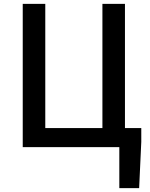

<svg xmlns="http://www.w3.org/2000/svg" viewBox="-20 -757 772 988"><path d="M594 211H696L707 -27V-98H623V-737H507V-98H213V-737H97V0H594Z"/></svg>

Font: DAIFUKU Sans JP Medium
Style: Regular
Weight: 500
Designer: Original font ‘Source Han Sans JP’ : Ryoko NISHIZUKA  (kana, bopomofo & ideographs); Paul D. Hunt (Latin, Greek & Cyrill
Foundry: Daifuku
Version: Version 1.000